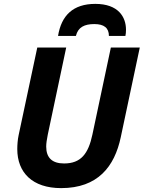

<svg xmlns="http://www.w3.org/2000/svg" viewBox="-20 -959 740 989"><path d="M69 -191C69 -70 147 10 295 10C484 10 570 -101 602 -252L700 -714H551L456 -266C435 -167 397 -117 310 -117C249 -117 218 -146 218 -204C218 -220 221 -240 226 -265L321 -714H172L76 -263C71 -240 69 -212 69 -191ZM371 -774C382 -819 415 -835 466 -835C516 -835 541 -815 541 -774H626C628 -783 629 -794 629 -806C629 -872 589 -939 471 -939C356 -939 296 -879 279 -774Z"/></svg>

Font: BC Sans
Style: Bold Italic
Weight: 700
Italic angle: -12°
Designer: Monotype Design Team
Province of B.C.
Foundry: Monotype Imaging Inc.
Version: Version 2.000;GOOG;noto-source:20170915:90ef993387c0